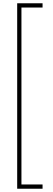

<svg xmlns="http://www.w3.org/2000/svg" viewBox="-20 -793 323 1173"><path d="M240 360H85V-773H240V-747H111V334H240Z"/></svg>

Font: Noto Sans Telugu Condensed Thin
Style: Regular
Weight: 100
Width: 3
Designer: Jelle Bosma - Monotype Design Team
Foundry: Monotype Imaging Inc.
Version: Version 2.005; ttfautohint (v1.8.4.7-5d5b)